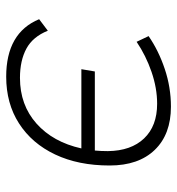

<svg xmlns="http://www.w3.org/2000/svg" viewBox="4 -572 577 626"><g transform="rotate(-90 293.0 -258.5)"><path d="M258.8 9.8Q168.5 9.8 117.7 -43Q66.9 -95.7 66.9 -189.9Q66.9 -292 102.8 -367.7Q138.7 -443.4 203.9 -485.4Q269 -527.3 356.4 -527.3Q499.5 -527.3 543.9 -419.9L506.3 -391.6Q486.8 -440.4 448 -461.4Q409.2 -482.4 352.5 -482.4Q264.2 -482.4 203.6 -428.5Q143.1 -374.5 122.6 -282.2H380.9L373.5 -238.3H115.7Q113.8 -217.8 113.8 -195.8Q114.7 -120.1 155.3 -77.6Q195.8 -35.2 268.1 -35.2Q319.3 -35.2 372.3 -53.5Q425.3 -71.8 470.2 -102.1L488.8 -63Q441.4 -30.3 381.6 -10.3Q321.8 9.8 258.8 9.8Z"/></g></svg>

Font: Cascadia Mono ExtraLight
Style: Italic
Weight: 200
Italic angle: -10°
Monospace: yes
Designer: Aaron Bell
Foundry: Saja Typeworks
Version: Version 2404.023; ttfautohint (v1.8.4)